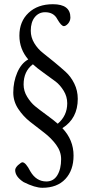

<svg xmlns="http://www.w3.org/2000/svg" viewBox="-20 -694 425 911"><path d="M181 197Q146 197 92 170Q52 144 52 113Q52 103 65 90Q81 76 86 76Q102 76 124 119Q152 167 200 167Q234 167 252 137.5Q270 108 270 61Q270 25 246.5 -7Q223 -39 189.5 -64.5Q156 -90 123 -116Q90 -142 66.5 -177.5Q43 -213 43 -255Q43 -306 62 -350Q81 -394 114 -412Q72 -461 72 -525Q72 -592 115.5 -633Q159 -674 231 -674Q314 -674 314 -611Q314 -595 303 -582Q292 -570 283 -570Q271 -570 252 -603Q235 -636 194 -636Q164 -636 145 -612.5Q126 -589 126 -548Q126 -517 142.5 -489.5Q159 -462 184 -442.5Q209 -423 237.5 -399.5Q266 -376 291 -353.5Q316 -331 332.5 -297.5Q349 -264 349 -225Q349 -132 276 -86Q329 -30 329 44Q329 114 290 155.5Q251 197 181 197ZM92 -293Q92 -262 109 -234.5Q126 -207 146 -190.5Q166 -174 201 -148.5Q236 -123 254 -107Q299 -145 299 -204Q299 -236 282 -263.5Q265 -291 244 -307Q223 -323 188.5 -347.5Q154 -372 136 -389Q92 -356 92 -293Z"/></svg>

Font: Junicode Cond Light
Style: Regular
Weight: 300
Width: 3
Designer: Peter S. Baker
Version: Version 2.201